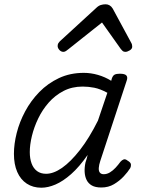

<svg xmlns="http://www.w3.org/2000/svg" viewBox="-20 -859 663 896"><path d="M173 17Q134 17 105 -2Q76 -21 60.5 -56.5Q45 -92 45 -141Q45 -187 58 -238.5Q71 -290 97.5 -339.5Q124 -389 163.5 -429.5Q203 -470 255 -494.5Q307 -519 371 -519Q404 -519 437 -509.5Q470 -500 499 -482L502 -493Q507 -507 515.5 -511Q524 -515 539 -515Q563 -515 570 -506.5Q577 -498 571 -482L448 -108Q442 -90 441 -75.5Q440 -61 446 -53.5Q452 -46 464 -46Q479 -46 493 -54.5Q507 -63 519.5 -76.5Q532 -90 542 -104Q549 -112 557 -115Q565 -118 576 -109Q590 -101 591 -92Q592 -83 588 -75Q577 -57 557.5 -36Q538 -15 512 0.5Q486 16 453 16Q425 16 408.5 6.5Q392 -3 384 -19.5Q376 -36 375 -57Q374 -78 379 -101Q382 -109 384.5 -118Q387 -127 389 -136Q350 -80 312 -46.5Q274 -13 239 2Q204 17 173 17ZM119 -149Q119 -119 127.5 -96Q136 -73 153 -60.5Q170 -48 195 -48Q230 -48 270 -76Q310 -104 353 -159Q396 -214 437 -296L481 -426Q448 -444 420.5 -449.5Q393 -455 366 -455Q316 -455 276.5 -434.5Q237 -414 207.5 -380.5Q178 -347 158.5 -306.5Q139 -266 129 -225Q119 -184 119 -149ZM276 -617Q265 -617 257 -626Q249 -635 249 -644Q249 -652 252 -657Q255 -662 259 -666L428 -821Q439 -832 450 -835.5Q461 -839 473 -839Q483 -839 491.5 -834Q500 -829 506 -819L592 -660Q595 -655 596 -650.5Q597 -646 597 -641Q597 -631 585.5 -624Q574 -617 565 -617Q557 -617 552.5 -621Q548 -625 544 -630L456 -754L300 -630Q294 -625 288 -621Q282 -617 276 -617Z"/></svg>

Font: Playwrite CU Light
Style: Regular
Weight: 300
Designer: Veronika Burian, José Scaglione
Foundry: TypeTogether
Version: Version 1.002